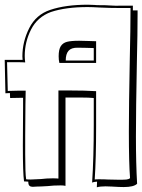

<svg xmlns="http://www.w3.org/2000/svg" viewBox="-22 -763 604 815"><path d="M322 -349H291H256V26Q249 24 236 24Q204 24 180 27Q148 29 133 29L117 30Q108 30 103 25.5Q98 21 98 8L80 7Q75 -28 75 -145L76 -307V-348L21 -347L20 -368L1 -367L-2 -509H74L73 -523Q73 -586 102 -643.5Q131 -701 191 -721Q256 -743 351 -743L379 -742Q387 -741 403 -741H421Q430 -741 450.5 -739.5Q471 -738 491 -739H542V-719H562V-705Q562 -621 559 -499Q555 -297 555 -184Q555 -68 560 17Q546 31 503 31Q486 31 454 29H455L426 28Q402 28 389 32L390 8Q387 8 380.5 9Q374 10 369 12Q376 -94 376 -233V-347Q356 -349 322 -349ZM380 -1Q383 -2 398 -2Q422 -2 436 -1L484 0Q505 0 515 -1Q525 -2 530 -7Q525 -71 525 -204Q525 -314 529 -516Q532 -639 532 -725V-729H489Q443 -729 403 -731Q369 -733 350 -733Q257 -733 194 -712Q137 -691 110 -638Q83 -585 83 -525Q83 -514 85 -498Q74 -499 49 -499H8L11 -377Q26 -378 51 -378H87Q87 -345 86 -320L85 -186V-109Q85 -25 89 -2Q96 -1 109 -1Q120 -1 152 -3Q176 -6 202 -6Q218 -6 226 -5V-379H271Q341 -379 386 -376V-224Q386 -91 380 -1ZM227 -524Q227 -553 236 -567Q245 -581 262.5 -585.5Q280 -590 314 -590L354 -589Q366 -588 386 -588V-496H230Q227 -508 227 -524ZM376 -559 340 -560Q334 -560 307.5 -560.5Q281 -561 269 -547.5Q257 -534 257 -506H376Z"/></svg>

Font: Londrina Shadow
Style: Regular
Weight: 400
Designer: Marcelo Magalhaes
Foundry: Marcelo Magalhães
Version: Version 1.002